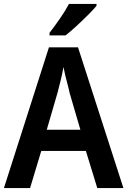

<svg xmlns="http://www.w3.org/2000/svg" viewBox="-20 -957 648 977"><path d="M475 0 417 -189H190L133 0H0L229 -716H377L608 0ZM334 -485Q331 -501 324.5 -525Q318 -549 312 -574Q306 -599 303 -616Q298 -586 289 -549Q280 -512 273 -486L218 -297H389ZM471 -927Q455 -908 427 -880Q399 -852 368.5 -824Q338 -796 314 -777H232V-790Q257 -822 285 -862.5Q313 -903 331 -937H471Z"/></svg>

Font: Noto Sans Khmer UI SemiCondensed SemiBold
Style: Regular
Weight: 600
Width: 4
Designer: Danh Hong and the Monotype Design Team
Foundry: Monotype Imaging Inc.
Version: Version 2.002; ttfautohint (v1.8.4.7-5d5b)